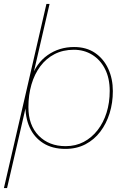

<svg xmlns="http://www.w3.org/2000/svg" viewBox="-42 -750 644 980"><path d="M-22 210 195 -730H211L121 -341L117 -350Q142 -427 201 -468.5Q260 -510 336 -510Q399 -510 443 -480Q487 -450 510.5 -399Q534 -348 534 -285Q534 -225 517.5 -172Q501 -119 470 -78Q439 -37 394 -13.5Q349 10 292 10Q225 10 178.5 -19.5Q132 -49 109 -100.5Q86 -152 88 -218L100 -248L-6 210ZM293 -4Q344 -4 385 -25.5Q426 -47 456 -85.5Q486 -124 502 -175Q518 -226 518 -286Q518 -351 494 -398Q470 -445 428.5 -470.5Q387 -496 335 -496Q280 -496 237 -474Q194 -452 164 -412Q134 -372 118.5 -318.5Q103 -265 103 -203Q103 -111 155.5 -57.5Q208 -4 293 -4Z"/></svg>

Font: Work Sans Thin
Style: Italic
Weight: 250
Italic angle: -13°
Designer: Wei Huang
Foundry: Wei Huang
Version: Version 2.012